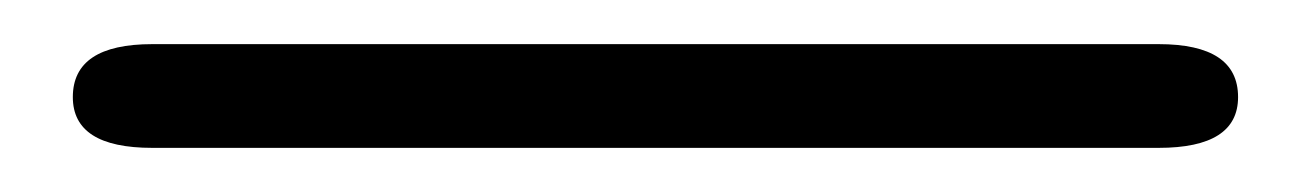

<svg xmlns="http://www.w3.org/2000/svg" viewBox="-20 65 594 87"><path d="M49 132Q13 132 13 109Q13 85 49 85H505Q541 85 541 109Q541 132 505 132Z"/></svg>

Font: Resource Han Rounded CN Light
Style: Regular
Weight: 300
Designer: Cyano Hao (round all glyphs); Ryoko NISHIZUKA 西塚涼子 (kana, bopomofo & ideographs); Paul D. Hunt (Latin, Greek & Cyrillic)
Foundry: Cyano Hao
Version: 0.990